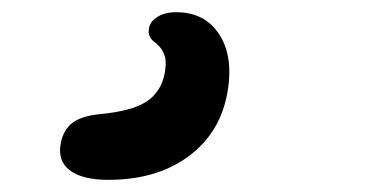

<svg xmlns="http://www.w3.org/2000/svg" viewBox="-20 -68 624 316"><path d="M158.2 228Q115.7 228 95 212.4Q74.2 196.8 80.1 167Q84.5 146 98.4 134.8Q112.3 123.5 142.1 120.1Q196.3 115.2 220.7 99.4Q245.1 83.5 251 53.2Q253.9 36.6 252 27.6Q250 18.6 245.1 12Q240.2 5.4 234.9 1.7Q229.5 -2 226.6 -7.8Q223.6 -13.7 225.1 -21Q226.6 -32.2 238.8 -40Q251 -47.9 270 -47.9Q318.4 -47.9 342 -9.5Q365.7 28.8 353 90.8Q339.8 153.8 288.1 190.9Q236.3 228 158.2 228Z"/></svg>

Font: Shantell Sans Irregular
Style: Italic
Weight: 500
Italic angle: -11.31°
Designer: Stephen Nixon, Anya Danilova, Shantell Martin
Foundry: Arrow Type
Version: Version 1.006;[9816181b4]